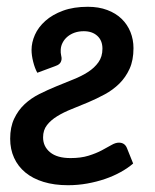

<svg xmlns="http://www.w3.org/2000/svg" viewBox="-20 -538 458 566"><path d="M90 -323.5Q82.5 -337 77.8 -356Q73 -375 73 -391Q73 -413 83 -435.5Q93 -458 113.8 -476.5Q134.5 -495 165.8 -506.5Q197 -518 239 -518Q271 -518 296.2 -508.5Q321.5 -499 338.5 -482.5Q355.5 -466 364.5 -443.8Q373.5 -421.5 373.5 -396Q373.5 -360.5 362 -335.2Q350.5 -310 331.8 -291.5Q313 -273 289 -260Q265 -247 240.2 -236.5Q215.5 -226 191.5 -216.5Q167.5 -207 148.8 -195.5Q130 -184 118.5 -169.2Q107 -154.5 107 -133Q107 -106 127.8 -89Q148.5 -72 188 -72Q218.5 -72 241 -79Q263.5 -86 280 -94.8Q296.5 -103.5 308.5 -110.5Q320.5 -117.5 330.5 -117.5Q347.5 -117.5 354 -102L372.5 -56Q357 -42.5 335.8 -30.8Q314.5 -19 289.8 -10.5Q265 -2 237.2 3Q209.5 8 180.5 8Q140 8 108.2 -1.8Q76.5 -11.5 54.8 -29.5Q33 -47.5 21.5 -72.8Q10 -98 10 -129Q10 -163.5 21.8 -188.2Q33.5 -213 52.5 -230.8Q71.5 -248.5 96 -260.8Q120.5 -273 146 -283.5Q171.5 -294 196 -303.8Q220.5 -313.5 239.5 -325.8Q258.5 -338 270.2 -354.5Q282 -371 282 -394.5Q282 -418.5 267 -432.2Q252 -446 227 -446Q212.5 -446 200.2 -441.8Q188 -437.5 179 -430Q170 -422.5 164.8 -412.5Q159.5 -402.5 159 -391.5Q158.5 -382.5 160.2 -375Q162 -367.5 161.5 -363.5Q160.5 -355 155.5 -350.2Q150.5 -345.5 142.5 -343Z"/></svg>

Font: Lato Semibold
Style: Italic
Weight: 600
Italic angle: -7°
Designer: Lukasz Dziedzic
Foundry: tyPoland Lukasz Dziedzic
Version: Version 2.006; 2014-01-15